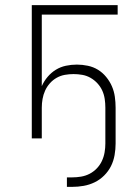

<svg xmlns="http://www.w3.org/2000/svg" viewBox="-20 -540 540 749"><path d="M261 189H241V152H261Q279 152 296.5 149Q314 146 329.5 138Q345 130 357.5 117Q370 104 377.5 88Q385 72 388 54.5Q391 37 391 20V-120Q391 -137 388.5 -154Q386 -171 379 -186.5Q372 -202 360 -215Q348 -228 333 -236.5Q318 -245 301 -248Q284 -251 267 -251Q250 -251 233 -248Q216 -245 201 -236.5Q186 -228 174.5 -215Q163 -202 156 -186.5Q149 -171 146 -154Q143 -137 143 -120V0H104V-520H439V-483H143V-204Q152 -224 166 -240.5Q180 -257 198 -268Q216 -279 237 -283.5Q258 -288 280 -288Q301 -288 322.5 -283.5Q344 -279 362 -268Q380 -257 394 -240Q408 -223 416.5 -203.5Q425 -184 428 -162.5Q431 -141 431 -120V20Q431 42 427 65Q423 88 413 108Q403 128 386.5 144.5Q370 161 349.5 171Q329 181 306.5 185Q284 189 261 189Z"/></svg>

Font: Iosevka Term Curly Extralight
Style: Regular
Weight: 200
Designer: Belleve Invis
Foundry: Belleve Invis
Version: Version 32.3.0